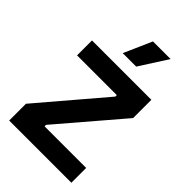

<svg xmlns="http://www.w3.org/2000/svg" viewBox="-264 -1001 1100 1100"><g transform="rotate(45 286.0 -451.5)"><path d="M34 0V-136L367 -527V-539H45V-660H526V-512L201 -132V-120H538V0ZM330 -733H221L296 -903H439Z"/></g></svg>

Font: Bricolage Grotesque 10pt Bricolage Grotesque 10pt Regular
Style: Bold
Weight: 700
Designer: Mathieu Triay
Foundry: Atelier Triay
Version: Version 1.000; ttfautohint (v1.8.4.7-5d5b);gftools[0.9.32]